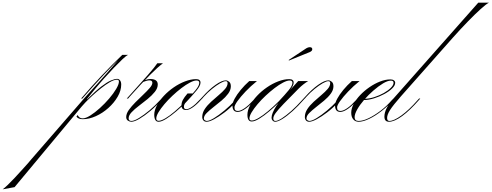

<svg xmlns="http://www.w3.org/2000/svg" viewBox="-601 -894 3646 1424"><path d="M10 -163H0L12 -176Q81 -257 154.5 -334.5Q228 -412 306 -487H314Q241 -417 168.5 -339Q96 -261 21 -176ZM-25 -41Q-14 -16 12 -16Q35 -16 69 -37.5Q103 -59 140 -92.5Q177 -126 209 -163.5Q241 -201 261 -235Q281 -269 281 -289Q281 -303 267 -303Q245 -303 214 -285Q183 -267 149 -240Q115 -213 84 -184.5Q53 -156 32 -134Q11 -112 5 -104L-493 494L-581 510Q-566 499 -542.5 476.5Q-519 454 -493 426Q-467 398 -441.5 370Q-416 342 -395.5 319Q-375 296 -365 283L22 -163Q35 -178 61.5 -207Q88 -236 122 -273.5Q156 -311 191 -351Q226 -391 256.5 -426.5Q287 -462 306 -487H349Q334 -480 306.5 -454Q279 -428 244.5 -392Q210 -356 172.5 -314Q135 -272 100.5 -230Q66 -188 38 -152L35 -158H46Q108 -220 150.5 -252.5Q193 -285 221.5 -297Q250 -309 268 -309Q281 -309 289.5 -297.5Q298 -286 298 -267Q298 -222 271.5 -176.5Q245 -131 202.5 -93Q160 -55 110 -32.5Q60 -10 13 -10Q-20 -10 -34 -29Z M349 -163H339L351 -176Q440 -274 494.5 -336.5Q549 -399 566 -425H608Q569 -396 511.5 -338.5Q454 -281 361 -177ZM374 3Q394 3 430 -19Q466 -41 507.5 -75.5Q549 -110 586 -151L597 -163H607L598 -154Q558 -108 514.5 -71.5Q471 -35 433.5 -13Q396 9 373 9Q360 9 347.5 0.5Q335 -8 335 -26Q335 -51 354.5 -78.5Q374 -106 403 -135Q432 -164 461 -191.5Q490 -219 509.5 -241.5Q529 -264 529 -280Q529 -298 507 -298Q498 -298 485 -294.5Q472 -291 457 -285L465 -296Q477 -301 489 -304.5Q501 -308 515 -308Q539 -308 554 -298.5Q569 -289 569 -267Q569 -240 547.5 -213Q526 -186 493.5 -159.5Q461 -133 428.5 -108.5Q396 -84 374.5 -61Q353 -38 353 -16Q353 3 374 3Z M575 9Q559 9 551 -4.5Q543 -18 543 -43Q543 -75 562.5 -112Q582 -149 614.5 -183.5Q647 -218 687.5 -246Q728 -274 771.5 -290.5Q815 -307 853 -307Q886 -307 886 -281Q886 -258 856 -222Q826 -186 781 -138Q745 -101 705.5 -67.5Q666 -34 631.5 -12.5Q597 9 575 9ZM576 2Q594 2 625.5 -16.5Q657 -35 695.5 -68Q734 -101 776 -143Q821 -191 849 -225Q877 -259 877 -280Q877 -297 856 -297Q837 -297 807.5 -281.5Q778 -266 744.5 -240.5Q711 -215 678 -184Q645 -153 618 -121Q591 -89 574.5 -61.5Q558 -34 558 -15Q558 2 576 2ZM890 -154Q858 -118 829 -98Q800 -78 780 -78Q745 -78 745 -112Q745 -133 755 -152.5Q765 -172 790 -201H837L778 -135Q763 -121 763 -102Q763 -84 781 -84Q797 -84 823 -102Q849 -120 877 -151L889 -163H899Z M1074 -298Q1085 -298 1098 -288Q1111 -278 1111 -254Q1111 -226 1091 -199Q1071 -172 1041.5 -147.5Q1012 -123 982 -99.5Q952 -76 931.5 -55.5Q911 -35 911 -15Q911 -6 919.5 -1.5Q928 3 932 3Q952 3 987 -18.5Q1022 -40 1063 -74Q1104 -108 1139 -146L1140 -129Q1106 -92 1064.5 -60.5Q1023 -29 987.5 -10Q952 9 931 9Q916 9 907.5 -1Q899 -11 899 -26Q899 -57 917.5 -85Q936 -113 964.5 -139Q993 -165 1021.5 -189Q1050 -213 1068.5 -234.5Q1087 -256 1087 -278Q1087 -292 1073 -292Q1058 -292 1030.5 -276Q1003 -260 971 -234Q939 -208 910 -176L899 -163H889L901 -176Q951 -232 998 -265Q1045 -298 1074 -298ZM1290 -154Q1254 -112 1220 -88Q1186 -64 1162 -64Q1123 -64 1123 -112Q1123 -132 1139.5 -162.5Q1156 -193 1184.5 -227.5Q1213 -262 1248 -293H1305Q1258 -255 1220.5 -215.5Q1183 -176 1160.5 -144.5Q1138 -113 1138 -98Q1138 -82 1144.5 -76.5Q1151 -71 1163 -71Q1184 -71 1214.5 -92.5Q1245 -114 1278 -151L1288 -163H1299Z M1266 7Q1234 7 1234 -43Q1234 -75 1253.5 -112Q1273 -149 1305.5 -183.5Q1338 -218 1378.5 -246Q1419 -274 1462.5 -290.5Q1506 -307 1544 -307Q1577 -307 1577 -281Q1577 -258 1547 -222Q1517 -186 1472 -138Q1436 -102 1396.5 -68.5Q1357 -35 1322.5 -14Q1288 7 1266 7ZM1267 0Q1285 0 1316.5 -18.5Q1348 -37 1387 -69.5Q1426 -102 1467 -143Q1512 -191 1540 -225Q1568 -259 1568 -280Q1568 -297 1547 -297Q1528 -297 1498.5 -281.5Q1469 -266 1435.5 -240.5Q1402 -215 1369 -184Q1336 -153 1309 -121Q1282 -89 1265.5 -61.5Q1249 -34 1249 -15Q1249 0 1267 0ZM1659 -163 1651 -154Q1611 -108 1570 -71Q1529 -34 1494.5 -12.5Q1460 9 1440 9Q1429 9 1421 0.5Q1413 -8 1413 -20Q1413 -53 1448.5 -108Q1484 -163 1548 -229H1553L1611 -293H1685Q1668 -283 1649.5 -268.5Q1631 -254 1615 -238Q1543 -166 1502 -123Q1461 -80 1443.5 -56Q1426 -32 1426 -16Q1426 3 1442 3Q1459 3 1490 -17Q1521 -37 1560 -71.5Q1599 -106 1639 -151L1650 -163ZM1542 -445 1540 -449 1671 -536Q1684 -544 1696 -544Q1715 -544 1715 -529Q1715 -516 1697 -508Z M1835 -298Q1846 -298 1859 -288Q1872 -278 1872 -254Q1872 -226 1852 -199Q1832 -172 1802.5 -147.5Q1773 -123 1743 -99.5Q1713 -76 1692.5 -55.5Q1672 -35 1672 -15Q1672 -6 1680.5 -1.5Q1689 3 1693 3Q1713 3 1748 -18.5Q1783 -40 1824 -74Q1865 -108 1900 -146L1901 -129Q1867 -92 1825.5 -60.5Q1784 -29 1748.5 -10Q1713 9 1692 9Q1677 9 1668.5 -1Q1660 -11 1660 -26Q1660 -57 1678.5 -85Q1697 -113 1725.5 -139Q1754 -165 1782.5 -189Q1811 -213 1829.5 -234.5Q1848 -256 1848 -278Q1848 -292 1834 -292Q1819 -292 1791.5 -276Q1764 -260 1732 -234Q1700 -208 1671 -176L1660 -163H1650L1662 -176Q1712 -232 1759 -265Q1806 -298 1835 -298ZM2051 -154Q2015 -112 1981 -88Q1947 -64 1923 -64Q1884 -64 1884 -112Q1884 -132 1900.5 -162.5Q1917 -193 1945.5 -227.5Q1974 -262 2009 -293H2066Q2019 -255 1981.5 -215.5Q1944 -176 1921.5 -144.5Q1899 -113 1899 -98Q1899 -82 1905.5 -76.5Q1912 -71 1924 -71Q1945 -71 1975.5 -92.5Q2006 -114 2039 -151L2049 -163H2060Z M2059 3Q2091 3 2133.5 -17.5Q2176 -38 2221.5 -72.5Q2267 -107 2305 -151L2317 -163H2327L2318 -154Q2277 -108 2229.5 -71Q2182 -34 2137 -12.5Q2092 9 2059 9Q2034 9 2019 -9Q2004 -27 2004 -58Q2004 -89 2022 -123Q2040 -157 2070.5 -189Q2101 -221 2139.5 -247.5Q2178 -274 2218 -289.5Q2258 -305 2295 -305Q2311 -305 2320.5 -298Q2330 -291 2330 -280Q2330 -260 2307.5 -238Q2285 -216 2249 -196.5Q2213 -177 2172.5 -164.5Q2132 -152 2095 -152L2104 -161Q2139 -162 2176 -174Q2213 -186 2245 -204Q2277 -222 2297.5 -242.5Q2318 -263 2318 -280Q2318 -296 2298 -296Q2274 -296 2240 -275.5Q2206 -255 2169 -223Q2132 -191 2100 -154Q2068 -117 2048.5 -82.5Q2029 -48 2029 -24Q2029 3 2059 3Z M2284 9Q2250 9 2250 -29Q2250 -88 2317 -163L2946 -874H3025Q3005 -864 2964 -827Q2923 -790 2869.5 -735Q2816 -680 2758 -615L2372 -179Q2315 -114 2292.5 -79Q2270 -44 2270 -19Q2270 3 2287 3Q2320 3 2376.5 -38Q2433 -79 2496 -151L2507 -163H2516L2508 -154Q2439 -75 2381.5 -33Q2324 9 2284 9Z"/></svg>

Font: Ballet 24pt
Style: Regular
Weight: 400
Designer: Maximiliano R. Sproviero
Foundry: Omnibus-Type
Version: Version 1.100